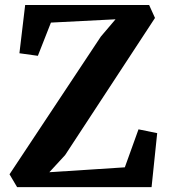

<svg xmlns="http://www.w3.org/2000/svg" viewBox="-20 -766 692 786"><path d="M50 0 19 -52.5 393 -616.5 453 -687 188.5 -673.5 135 -537.5 59.5 -548 83 -745.5H590.5L614.5 -692.5L246.5 -131L182 -61L491 -81L547 -236.5L623.5 -221L600.5 0Z"/></svg>

Font: Merriweather 20pt
Style: Bold
Weight: 700
Version: Version 2.100